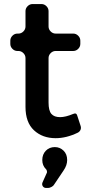

<svg xmlns="http://www.w3.org/2000/svg" viewBox="-20 -678 447 949"><path d="M342 -115Q358 -122 362 -106L378 -57Q382 -46 378 -36.5Q374 -27 364 -22Q308 5 255 5Q190 5 148 -34Q106 -73 106 -150V-391Q106 -405 95.5 -415.5Q85 -426 71 -426H66Q52 -426 41.5 -436.5Q31 -447 31 -461V-477Q31 -491 41.5 -501.5Q52 -512 66 -512H71Q85 -512 95.5 -522.5Q106 -533 106 -547V-623Q106 -637 116.5 -647.5Q127 -658 141 -658H185Q199 -658 209.5 -647.5Q220 -637 220 -623V-547Q220 -533 230.5 -522.5Q241 -512 255 -512H342Q356 -512 366.5 -501.5Q377 -491 377 -477V-461Q377 -447 366.5 -436.5Q356 -426 342 -426H255Q241 -426 230.5 -415.5Q220 -405 220 -391V-171Q220 -131 234 -115Q248 -99 277 -99Q304 -99 342 -115ZM251 49Q276 49 294 66.5Q312 84 312 113Q312 139 294 165L247 235Q244 241 234.5 246Q225 251 218 251H208Q197 251 191.5 242.5Q186 234 190 224L212 175Q213 172 211.5 166Q210 160 207 158Q189 140 189 113Q189 85 206.5 67Q224 49 251 49Z"/></svg>

Font: Trueno
Style: Round
Weight: 400
Designer: Julieta Ulanovsky, Jasper
Foundry: Julieta Ulanovsky, Cannot Into Space Fonts
Version: Version 3.001